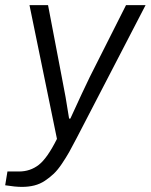

<svg xmlns="http://www.w3.org/2000/svg" viewBox="-49 -546 587 748"><path d="M36.1 182.1Q10.7 182.1 -28.8 175.8L-20 122.1H24.9Q68.8 122.1 102.1 96.2Q135.3 70.3 172.9 -4.9L65.9 -525.9H138.2L190.9 -250Q207.5 -168 220.2 -84H225.1Q276.4 -196.3 300.8 -246.1L441.9 -525.9H518.1L250 -8.8Q232.9 24.4 220.5 46.4Q208 68.4 191.9 92.3Q175.8 116.2 160.4 130.9Q145 145.5 126 158.2Q106.9 170.9 84.7 176.5Q62.5 182.1 36.1 182.1Z"/></svg>

Font: Archivo Light
Style: Italic
Weight: 300
Italic angle: -10°
Designer: Hector Gatti
Foundry: Omnibus-Type
Version: Version 2.001